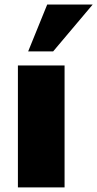

<svg xmlns="http://www.w3.org/2000/svg" viewBox="-20 -812 422 832"><path d="M57.6 0V-528.3H259.8V0ZM102.1 -589.4 184.6 -792.5H381.8L210.4 -589.4Z"/></svg>

Font: Comme Black
Style: Regular
Weight: 900
Version: Version 1.000;gftools[0.9.27]